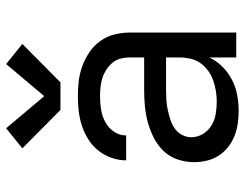

<svg xmlns="http://www.w3.org/2000/svg" viewBox="-108 -700 815 640"><g transform="rotate(-90 300.0 -379.5)"><path d="M251 8Q230 8 208.5 5Q187 2 167 -6Q147 -14 130 -27.5Q113 -41 101.5 -59Q90 -77 85 -98Q80 -119 80 -141Q80 -169 89 -195.5Q98 -222 117 -242Q136 -262 160.5 -274.5Q185 -287 212 -294.5Q239 -302 266.5 -304.5Q294 -307 321 -307H429V-355Q429 -371 425 -386Q421 -401 411 -413Q401 -425 387.5 -433.5Q374 -442 359.5 -446.5Q345 -451 329.5 -452.5Q314 -454 299 -454Q277 -454 255 -450.5Q233 -447 213.5 -436.5Q194 -426 181.5 -407.5Q169 -389 169 -367Q169 -367 169 -367Q169 -367 169 -367H86Q86 -367 86 -367Q86 -367 86 -367Q86 -392 94.5 -416Q103 -440 118.5 -459.5Q134 -479 155 -492.5Q176 -506 200 -514Q224 -522 249 -525Q274 -528 299 -528Q325 -528 350.5 -525Q376 -522 400.5 -513Q425 -504 447 -489Q469 -474 484 -453Q499 -432 505.5 -406.5Q512 -381 512 -355V0H429V-90Q418 -66 398.5 -46.5Q379 -27 355 -14.5Q331 -2 304.5 3Q278 8 251 8ZM282 -65Q300 -65 318 -68Q336 -71 353 -77Q370 -83 385 -94Q400 -105 410.5 -120Q421 -135 425 -153Q429 -171 429 -189V-234H321Q305 -234 288 -233Q271 -232 255 -228.5Q239 -225 223 -220Q207 -215 193 -205.5Q179 -196 171 -181Q163 -166 163 -150Q163 -129 174 -111Q185 -93 202.5 -82.5Q220 -72 240.5 -68.5Q261 -65 282 -65ZM346 -586H254L126 -713L193 -767L300 -640L407 -767L474 -713Z"/></g></svg>

Font: Bmono
Style: Regular
Weight: 400
Monospace: yes
Designer: Belleve Invis
Foundry: Belleve Invis
Version: Version 11.2.2; ttfautohint (v1.8.2)